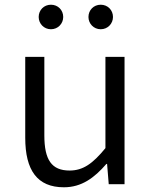

<svg xmlns="http://www.w3.org/2000/svg" viewBox="-20 -781 642 814"><path d="M251 13C326 13 380 -27 431 -86H434L441 0H508V-540H427V-153C373 -87 332 -58 275 -58C199 -58 168 -103 168 -207V-540H87V-197C87 -59 138 13 251 13ZM196 -657C226 -657 248 -681 248 -709C248 -738 226 -761 196 -761C166 -761 144 -738 144 -709C144 -681 166 -657 196 -657ZM407 -657C437 -657 459 -681 459 -709C459 -738 437 -761 407 -761C377 -761 355 -738 355 -709C355 -681 377 -657 407 -657Z"/></svg>

Font: Genne Gothic Normal
Style: Regular
Weight: 350
Designer: Ryoko NISHIZUKA (kana & ideographs); Paul D. Hunt (Latin, Greek & Cyrillic); Wenlong ZHANG (bopomofo); Sandoll Communica
Foundry: Adobe Systems Incorporated
Version: Version 1.004;PS 1.004;hotconv 16.6.51;makeotf.lib2.5.65220